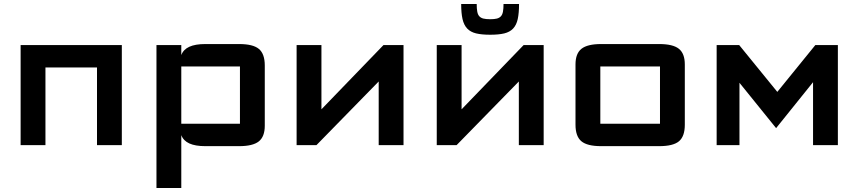

<svg xmlns="http://www.w3.org/2000/svg" viewBox="-20 -725 4288 959"><path d="M83 0V-500H588.5V0H464.5V-388H207V0Z M761.5 214V-500H885.5V-450Q896 -478 925.8 -491.5Q955.5 -505 1005.5 -505H1174.5Q1244 -505 1273.2 -480.5Q1302.5 -456 1302.5 -398V-97Q1302.5 -42.5 1272.8 -18.8Q1243 5 1174.5 5H1005.5Q955.5 5 925.8 -8.5Q896 -22 885.5 -50V214ZM885.5 -107H1178.5Q1178.5 -107 1178.5 -107Q1178.5 -107 1178.5 -107V-393Q1178.5 -393 1178.5 -393Q1178.5 -393 1178.5 -393H885.5Z M1461.5 0V-500H1585.5V-179L1895.5 -500H1995.5V0H1871.5V-318L1560.5 0Z M2161.5 0V-500H2285.5V-179L2595.5 -500H2695.5V0H2571.5V-318L2260.5 0ZM2283.5 -705H2361Q2361 -682 2363.8 -667Q2366.5 -652 2374 -643.8Q2381.5 -635.5 2394.5 -632.2Q2407.5 -629 2428.5 -629Q2449 -629 2461.8 -632.2Q2474.5 -635.5 2482 -643.8Q2489.5 -652 2492.2 -667Q2495 -682 2495 -705H2572.5Q2572.5 -659.5 2566 -629.8Q2559.5 -600 2543 -582.5Q2526.5 -565 2498.8 -558.2Q2471 -551.5 2428.5 -551.5Q2386 -551.5 2358 -558.2Q2330 -565 2313.5 -582.5Q2297 -600 2290.2 -629.8Q2283.5 -659.5 2283.5 -705Z M2854.5 -102V-403Q2854.5 -457.5 2884.2 -481.2Q2914 -505 2982.5 -505H3272.5Q3341.5 -505 3371 -481.2Q3400.5 -457.5 3400.5 -403V-102Q3400.5 -44 3371.5 -19.5Q3342.5 5 3272.5 5H2982.5Q2913 5 2883.8 -19.5Q2854.5 -44 2854.5 -102ZM2978.5 -107Q2978.5 -107 2978.5 -107Q2978.5 -107 2978.5 -107H3276.5Q3276.5 -107 3276.5 -107Q3276.5 -107 3276.5 -107V-393Q3276.5 -393 3276.5 -393Q3276.5 -393 3276.5 -393H2978.5Q2978.5 -393 2978.5 -393Q2978.5 -393 2978.5 -393Z M3559.5 0V-500H3672L3862.5 -266L4052.5 -500H4165V0H4041V-314.5L3856.5 -85L3673.5 -311.5V0Z"/></svg>

Font: Science Gothic
Style: Regular
Weight: 400
Designer: Thomas Phinney, Vassil Kateliev, Brandon Buerkle
Foundry: Font Detective LLC
Version: Version 1.018